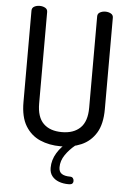

<svg xmlns="http://www.w3.org/2000/svg" viewBox="-61 -776 695 1025"><g transform="rotate(5 286.0 -263.5)"><path d="M286 6Q224 6 175 -15.5Q126 -37 97 -84.5Q68 -132 68 -212V-702Q68 -717 80.5 -724Q93 -731 110 -731Q126 -731 139 -724Q152 -717 152 -702V-212Q152 -139 187 -104.5Q222 -70 286 -70Q349 -70 384.5 -104.5Q420 -139 420 -212V-702Q420 -717 433 -724Q446 -731 462 -731Q478 -731 491 -724Q504 -717 504 -702V-212Q504 -132 475 -84.5Q446 -37 396.5 -15.5Q347 6 286 6ZM345 204Q317 204 294 195.5Q271 187 257 169.5Q243 152 243 125Q243 83 266 45Q289 7 328 -22L364 -5Q333 20 311.5 51.5Q290 83 290 118Q290 142 305.5 152.5Q321 163 351 163Q361 163 366 169.5Q371 176 371 185Q371 193 366 198.5Q361 204 345 204Z"/></g></svg>

Font: Dosis ExtraLight Medium
Style: Regular
Weight: 500
Version: Version 3.001; ttfautohint (v1.8.2)